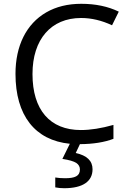

<svg xmlns="http://www.w3.org/2000/svg" viewBox="-20 -744 671 1004"><path d="M601.1 -683.1C544.9 -710.4 479.5 -724.1 404.8 -724.1C334.5 -724.1 273.4 -709 221.7 -679.2C117.7 -619.1 61 -504.9 61 -357.9C61 -140.1 163.1 -10.3 345.2 7.8L306.2 86.9C341.8 92.3 365.7 99.6 378.9 107.9C391.6 116.7 397.9 127.9 397.9 142.1C397.9 177.2 371.1 188 319.8 188C300.8 188 283.7 186.5 269 184.1V235.8C283.7 238.8 299.3 240.2 315.9 240.2C413.6 240.2 463.9 204.1 463.9 141.1C463.9 97.2 434.6 68.8 376 56.2L397.9 9.8C467.3 9.3 525.9 0 573.2 -18.1V-90.8C509.3 -72.8 452.6 -64 402.8 -64C240.7 -64 149.9 -169.9 149.9 -356.9C149.9 -538.6 247.1 -649.9 403.8 -649.9C458 -649.9 511.7 -637.2 565.9 -611.8Z"/></svg>

Font: OpenSansEmoji
Style: Regular
Weight: 400
Foundry: MorbZ
Version: Version 1.000;PS 001.000;hotconv 1.0.70;makeotf.lib2.5.58329